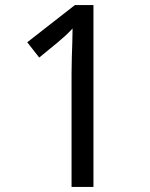

<svg xmlns="http://www.w3.org/2000/svg" viewBox="-20 -734 591 754"><path d="M261 0V-446Q261 -474 262 -506.5Q263 -539 264 -569.5Q265 -600 265 -622Q249 -605 237.5 -594.5Q226 -584 206 -567L134 -508L87 -568L274 -714H347V0Z"/></svg>

Font: bangla15
Style: Regular
Weight: 400
Designer: Jelle Bosma - Monotype Design Team
Foundry: Monotype Imaging Inc.
Version: Version 2.006